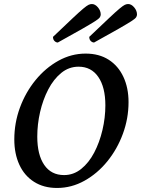

<svg xmlns="http://www.w3.org/2000/svg" viewBox="-20 -921 700 953"><path d="M263 12Q197 12 149 -18.5Q101 -49 76 -103.5Q51 -158 51 -229Q51 -311 79 -387Q107 -463 156.5 -523.5Q206 -584 270 -619.5Q334 -655 405 -655Q472 -655 519.5 -624.5Q567 -594 592.5 -539.5Q618 -485 618 -414Q618 -333 590 -257Q562 -181 513 -120.5Q464 -60 399.5 -24Q335 12 263 12ZM298 -52Q345 -52 383 -82.5Q421 -113 447.5 -163.5Q474 -214 488.5 -275.5Q503 -337 503 -398Q503 -488 468 -539Q433 -590 370 -590Q322 -590 284 -559Q246 -528 219.5 -477Q193 -426 179 -365Q165 -304 165 -243Q165 -153 199.5 -102.5Q234 -52 298 -52ZM267 -710Q258 -710 250.5 -717.5Q243 -725 243 -738Q305 -797 340 -830Q375 -863 393 -878Q411 -893 419.5 -897Q428 -901 436 -901Q452 -901 466 -884.5Q480 -868 480 -849Q480 -842 475.5 -835Q471 -828 451.5 -815.5Q432 -803 388.5 -778Q345 -753 267 -710ZM447 -710Q438 -710 430.5 -717.5Q423 -725 423 -738Q485 -797 520 -830Q555 -863 573 -878Q591 -893 599.5 -897Q608 -901 616 -901Q632 -901 646 -884.5Q660 -868 660 -849Q660 -842 655.5 -835Q651 -828 631.5 -815.5Q612 -803 568.5 -778Q525 -753 447 -710Z"/></svg>

Font: Petrona SemiBold
Style: Italic
Weight: 600
Italic angle: -9°
Designer: Ringo R. Seeber
Foundry: Ringo R. Seeber
Version: Version 2.001; ttfautohint (v1.8.3)